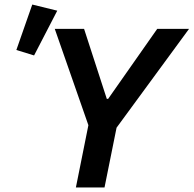

<svg xmlns="http://www.w3.org/2000/svg" viewBox="-20 -825 852 845"><path d="M232 -778 122 -805 52 -605 130 -581ZM440 0 493 -263 812 -698H672L456 -390H450L350 -698H221L369 -274L314 0Z"/></svg>

Font: Braiins Sans SemiBold
Style: Italic
Weight: 600
Italic angle: -11.31°
Designer: Mike Abbink, Paul van der Laan, Pieter van Rosmalen, Jiri Chlebus, Lubos Buracinsky
Foundry: Bold Monday, Sudetype
Version: Version 1.000;hotconv 1.0.109;makeotfexe 2.5.65596